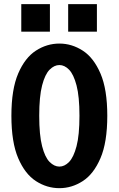

<svg xmlns="http://www.w3.org/2000/svg" viewBox="-20 -922 590 952"><path d="M274.5 11Q212.5 11 158.2 -24Q104 -59 70.2 -137.8Q36.5 -216.5 36.5 -348Q36.5 -479 70.2 -557.5Q104 -636 158.2 -671Q212.5 -706 274.5 -706Q336 -706 390.2 -671Q444.5 -636 478.2 -557.5Q512 -479 512 -348Q512 -216.5 478.2 -137.8Q444.5 -59 390.2 -24Q336 11 274.5 11ZM274.5 -96Q300 -96 322.5 -119Q345 -142 359.5 -197Q374 -252 374 -348Q374 -443.5 359.5 -498.5Q345 -553.5 322.5 -576.5Q300 -599.5 274.5 -599.5Q249 -599.5 226 -576.5Q203 -553.5 188.8 -498.5Q174.5 -443.5 174.5 -348Q174.5 -252 188.8 -197Q203 -142 226 -119Q249 -96 274.5 -96ZM85.5 -901.5H227.5V-765H85.5ZM318 -901.5H460.5V-765H318Z"/></svg>

Font: Trispace SemiCondensed SemiBold
Style: Regular
Weight: 600
Width: 4
Designer: Tyler Finck
Foundry: Etcetera Type Company
Version: Version 1.210; ttfautohint (v1.8.3)